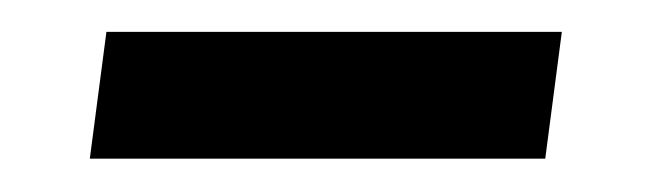

<svg xmlns="http://www.w3.org/2000/svg" viewBox="-20 -242 400 118"><path d="M45.4 -222.4H325.3L315.1 -144.5H35.2Z"/></svg>

Font: Genos Thin
Style: Italic
Weight: 100
Italic angle: -8°
Designer: Robert E. Leuschke
Foundry: Robert E. Leuschke
Version: Version 1.010